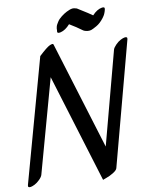

<svg xmlns="http://www.w3.org/2000/svg" viewBox="-63 -996 811 1084"><g transform="rotate(-5 342.0 -453.5)"><path d="M502.4 -897Q527.2 -929 554.8 -936Q573.2 -941 570.8 -925Q570.8 -924 569.9 -919.5Q569 -915 568.8 -913.5Q568.7 -912 567.3 -907.5Q565.9 -903 565.2 -900.5Q564.5 -898 562.6 -893.5Q560.7 -889 558.3 -885Q556 -881 553.7 -877Q536.2 -849 514.4 -834Q492.6 -819 483.8 -815.5Q475 -812 463 -812Q446.1 -813 439.4 -817L401.3 -839L362.1 -859Q338.3 -827 311.5 -818Q290.9 -811 291.1 -825Q291.1 -825 291.6 -831Q291.2 -837 290.9 -840Q290.7 -843 291.8 -850.5Q293 -858 295.5 -863.5Q298 -869 302.2 -877.5Q306.4 -886 312 -893Q337.7 -923 372.2 -940Q388.9 -948 400.2 -946Q411.5 -944 413 -944Q414.5 -944 415.4 -943L473.8 -913ZM67.8 37Q49.3 42 51.7 26L184.7 -694Q226.8 -741 244.1 -750.5Q261.5 -760 264.9 -753L508.4 -153L602.7 -694Q604.7 -705 618.1 -721.5Q631.5 -738 645.3 -746.5Q659 -755 667.2 -757Q685.6 -762 683.2 -746L557.3 -26Q555.2 -14 534.9 1Q514.6 16 495.9 24L477.1 33L232.9 -570L132.3 -26Q130.2 -14 116.8 2Q103.4 18 89.7 26.5Q75.9 35 67.8 37Z"/></g></svg>

Font: Kavivanar
Style: Regular
Weight: 400
Designer: Tharique Azeez
Foundry: Tharique Azeez
Version: Version 1.88